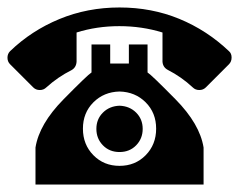

<svg xmlns="http://www.w3.org/2000/svg" viewBox="-20 -625 640 514"><path d="M300 -605Q214 -605 139 -574Q64 -543 7 -488Q0 -481 0 -470.5Q0 -460 7 -453L69 -391Q76 -384 86.5 -384Q97 -384 104 -391Q135 -419 171 -437Q184 -444 185 -460V-538Q239 -555 299.5 -555Q360 -555 415 -538V-460Q416 -445 429 -438Q466 -419 496 -391Q503 -384 513.5 -384Q524 -384 531 -391L593 -453Q600 -460 600 -471Q600 -482 593 -488Q534 -544 460 -574.5Q386 -605 300 -605ZM225 -506V-431Q215 -425 150 -359Q85 -293 75 -230V-131H525V-230Q515 -293 450 -359Q385 -425 375 -431V-506H325V-455H275V-506ZM300 -380Q342 -379 370 -351Q398 -323 398 -280.5Q398 -238 370 -209.5Q342 -181 300 -181Q258 -181 230 -209.5Q202 -238 202 -280.5Q202 -323 230 -351Q258 -379 300 -380ZM300 -342Q273 -341 255.5 -323.5Q238 -306 238 -280Q238 -254 255.5 -236Q273 -218 300 -218Q327 -218 344.5 -236Q362 -254 362 -280Q362 -306 344.5 -323.5Q327 -341 300 -342Z"/></svg>

Font: JetBrainsMono NF
Style: Regular
Weight: 400
Monospace: yes
Designer: Philipp Nurullin, Konstantin Bulenkov
Foundry: JetBrains
Version: Version 1.0.2; ttfautohint (v1.8.3)